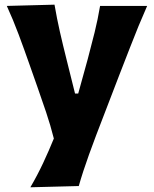

<svg xmlns="http://www.w3.org/2000/svg" viewBox="-20 -586 662 827"><path d="M110.8 220.7Q141.1 168.9 166 115.7Q190.9 62.5 211.9 10.7Q197.8 -45.4 178.7 -102.3Q159.7 -159.2 140.6 -212.9L105 -314Q84 -374 60.3 -437.5Q36.6 -501 9.3 -560.5L214.8 -565.9Q225.1 -505.9 238 -449Q251 -392.1 266.1 -332L303.2 -183.1H316.9L357.9 -331.5Q373.5 -389.6 387.5 -446.3Q401.4 -502.9 411.1 -560.5H613.8Q593.8 -515.1 576.4 -472.9Q559.1 -430.7 539.6 -380.4Q520 -330.1 492.7 -259.8L432.1 -102.1Q390.6 4.4 363.5 79.6Q336.4 154.8 319.3 215.3Z"/></svg>

Font: Pinar DS2-Bold
Style: Regular
Weight: 700
Designer: Amin Abedi
Version: Version 2.000